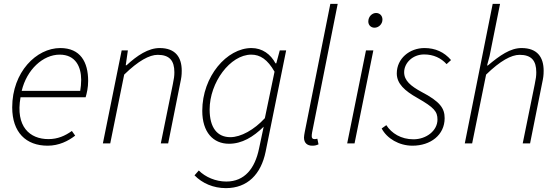

<svg xmlns="http://www.w3.org/2000/svg" viewBox="-20 -740 2886 991"><path d="M226 12C284 12 332 -12 368 -40L351 -64C316 -39 278 -22 230 -22C134 -22 59 -86 86 -238H422C428 -258 435 -288 435 -322C435 -420 395 -492 291 -492C168 -492 43 -368 43 -186C43 -57 114 12 226 12ZM92 -271C118 -381 202 -458 288 -458C371 -458 399 -394 399 -328C399 -307 397 -290 394 -271Z M511 0H549L621 -355C694 -426 751 -457 794 -457C855 -457 880 -427 880 -367C880 -348 878 -334 872 -305L810 0H848L910 -310C916 -338 918 -351 918 -375C918 -444 886 -492 804 -492C746 -492 688 -454 633 -403H629L640 -480H608Z M1146 231C1257 231 1327 160 1351 43L1457 -480H1424L1406 -413H1402C1377 -460 1334 -492 1278 -492C1151 -492 1024 -346 1024 -168C1024 -58 1080 2 1162 2C1229 2 1287 -33 1341 -86L1317 27C1296 129 1243 197 1148 197C1093 197 1040 174 1006 140L984 165C1024 206 1081 231 1146 231ZM1169 -32C1102 -32 1062 -80 1062 -175C1062 -314 1168 -458 1277 -458C1323 -458 1361 -433 1397 -370L1347 -130C1292 -70 1223 -32 1169 -32Z M1592 12C1605 12 1613 10 1624 5L1618 -24C1610 -22 1607 -22 1603 -22C1593 -22 1589 -28 1589 -36C1589 -41 1589 -47 1591 -57L1723 -720H1685L1553 -59C1551 -48 1549 -37 1549 -30C1549 -2 1566 12 1592 12Z M1772 0H1810L1907 -480H1869ZM1913 -597C1934 -597 1954 -615 1954 -639C1954 -660 1939 -673 1921 -673C1901 -673 1881 -655 1881 -629C1881 -610 1895 -597 1913 -597Z M2109 12C2202 12 2275 -43 2275 -130C2275 -180 2253 -215 2155 -266C2100 -296 2066 -324 2066 -367C2066 -415 2110 -459 2169 -459C2218 -459 2257 -440 2285 -409L2308 -430C2273 -471 2227 -492 2171 -492C2094 -492 2028 -438 2028 -361C2028 -308 2069 -271 2135 -234C2221 -185 2238 -164 2238 -123C2238 -65 2180 -21 2114 -21C2050 -21 2001 -52 1974 -94L1950 -77C1977 -25 2040 12 2109 12Z M2379 0H2417L2489 -355C2562 -426 2619 -457 2662 -457C2723 -457 2748 -427 2748 -367C2748 -348 2746 -334 2740 -305L2678 0H2716L2778 -310C2784 -338 2786 -351 2786 -375C2786 -444 2754 -492 2672 -492C2614 -492 2560 -454 2498 -402H2494L2507 -451L2561 -720H2523Z"/></svg>

Font: Source Sans Pro Light
Style: Italic
Weight: 300
Italic angle: -11°
Designer: Paul D. Hunt
Foundry: Adobe Systems Incorporated
Version: Version 3.006;hotconv 1.0.111;makeotfexe 2.5.65597